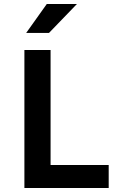

<svg xmlns="http://www.w3.org/2000/svg" viewBox="-20 -948 620 968"><path d="M103 -696H235V-116H528V0H103ZM216 -928H368L227 -782H112Z"/></svg>

Font: AmikoBold
Style: Bold
Weight: 700
Designer: Pablo Impallari, Rodrigo Fuenzalida, Andres Torresi
Foundry: Impallari Type
Version: Version 1.000; ttfautohint (v1.3)